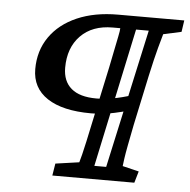

<svg xmlns="http://www.w3.org/2000/svg" viewBox="-46 -618 657 663"><g transform="rotate(5 283.0 -286.5)"><path d="M443.4 0H159.2L166 -42L248 -53.7Q251 -63.5 255.4 -81.1Q259.8 -98.6 266.1 -127.4Q272.5 -156.2 281.2 -198.2L322.3 -389.6Q328.1 -418.9 334 -447.8Q339.8 -476.6 344.2 -498Q348.6 -519.5 348.6 -527.3H322.3Q252 -527.3 211.4 -485.8Q170.9 -444.3 170.9 -375Q170.9 -328.1 200.2 -303.2Q229.5 -278.3 287.1 -278.3Q312.5 -278.3 343.8 -283.7Q375 -289.1 411.1 -300.8L398.4 -245.1Q377 -239.3 354.5 -234.4Q332 -229.5 311.5 -227.5Q291 -225.6 273.4 -225.6Q174.8 -225.6 121.6 -260.7Q68.4 -295.9 68.4 -361.3Q68.4 -424.8 101.6 -472.7Q134.8 -520.5 195.3 -546.9Q255.9 -573.2 336.9 -573.2H566.4L560.5 -533.2L498 -519.5Q494.1 -506.8 484.4 -470.7Q474.6 -434.6 460.9 -372.1L423.8 -198.2Q415 -154.3 409.7 -126Q404.3 -97.7 401.9 -80.6Q399.4 -63.5 398.4 -53.7L455.1 -40ZM403.3 -527.3 300.8 -45.9H341.8L447.3 -527.3Z"/></g></svg>

Font: Crimson Pro Medium
Style: Italic
Weight: 500
Italic angle: -12°
Designer: Jacques Le Bailly
Foundry: Baron von Fonthausen
Version: Version 1.003